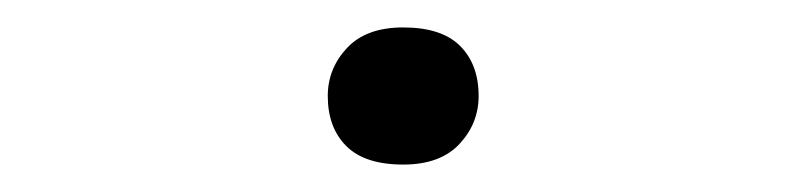

<svg xmlns="http://www.w3.org/2000/svg" viewBox="-20 -374 588 140"><path d="M274 -254Q246 -254 232.5 -267.5Q219 -281 219 -304Q219 -324 233 -339Q247 -354 274 -354Q302 -354 315.5 -340.5Q329 -327 329 -304Q329 -284 315 -269Q301 -254 274 -254Z"/></svg>

Font: Lexend Zetta ExtraLight
Style: Regular
Weight: 250
Version: Version 1.007